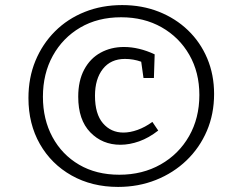

<svg xmlns="http://www.w3.org/2000/svg" viewBox="-20 -727 926 756"><path d="M445 9Q342 9 262 -36Q182 -81 137 -160Q92 -239 92 -341Q92 -421 119.5 -487.5Q147 -554 196.5 -603.5Q246 -653 313.5 -680Q381 -707 461 -707Q539 -707 605 -681Q671 -655 720 -608Q769 -561 796 -497Q823 -433 823 -357Q823 -278 794.5 -211.5Q766 -145 714.5 -95.5Q663 -46 594 -18.5Q525 9 445 9ZM450 -39Q541 -39 612.5 -79.5Q684 -120 724.5 -191Q765 -262 765 -353Q765 -442 725.5 -511Q686 -580 616.5 -619.5Q547 -659 457 -659Q365 -659 296 -618.5Q227 -578 188 -507.5Q149 -437 149 -346Q149 -257 186.5 -187.5Q224 -118 291.5 -78.5Q359 -39 450 -39ZM454 -157Q383 -157 335.5 -206Q288 -255 288 -346Q288 -409 311.5 -453Q335 -497 376 -519.5Q417 -542 468 -542Q527 -542 589 -513L586 -420H545L536 -484Q505 -495 472 -495Q416 -495 385 -455.5Q354 -416 354 -350Q354 -278 385.5 -241.5Q417 -205 466 -205Q492 -205 521.5 -215.5Q551 -226 580 -247L603 -213Q566 -184 528 -170.5Q490 -157 454 -157Z"/></svg>

Font: Bitter
Style: Italic
Weight: 400
Italic angle: -9°
Designer: Sol Matas, and Bitter project Authors
Foundry: Sol Matas
Version: Version 2.001